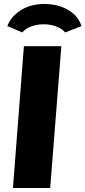

<svg xmlns="http://www.w3.org/2000/svg" viewBox="-20 -944 429 964"><path d="M100 -712H288L232 0H45ZM389 -813 307 -781Q293 -799 264 -810.5Q235 -822 199 -822Q165 -822 136 -811Q107 -800 92 -781L17 -813Q35 -862 85 -893Q135 -924 202 -924Q272 -924 322.5 -894Q373 -864 389 -813Z"/></svg>

Font: Muli Black
Style: Italic
Weight: 900
Italic angle: -4.541°
Designer: Vernon Adams
Foundry: Vernon Adams
Version: Version 2.001